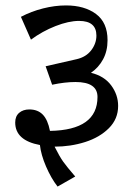

<svg xmlns="http://www.w3.org/2000/svg" viewBox="-20 -667 482 707"><path d="M181 -127Q199 -91 212.5 -72Q226 -53 257 -17L192 20Q168 -11 149.5 -54Q131 -97 127 -133Q36 -150 36 -216Q36 -239 50.5 -251.5Q65 -264 88 -264Q119 -264 137.5 -245Q156 -226 164 -185Q339 -188 339 -310Q339 -365 258 -365Q219 -365 172 -355L148 -423L262 -449Q297 -457 316 -482Q335 -507 335 -536Q335 -590 271 -590Q233 -590 184.5 -571Q136 -552 94 -521L57 -605Q95 -625 138.5 -636Q182 -647 223 -647Q291 -647 333.5 -615.5Q376 -584 376 -519Q376 -479 359.5 -448.5Q343 -418 315 -399Q364 -387 389.5 -352.5Q415 -318 415 -277Q415 -229 381 -195Q347 -161 293.5 -144Q240 -127 181 -127Z"/></svg>

Font: Sumana
Style: Regular
Weight: 400
Designer: Cyreal, Alexei Vanyashin (Devanagari), Olga Karpushina (Latin)
Foundry: Cyreal
Version: Version 1.015;PS 001.015;hotconv 1.0.70;makeotf.lib2.5.58329